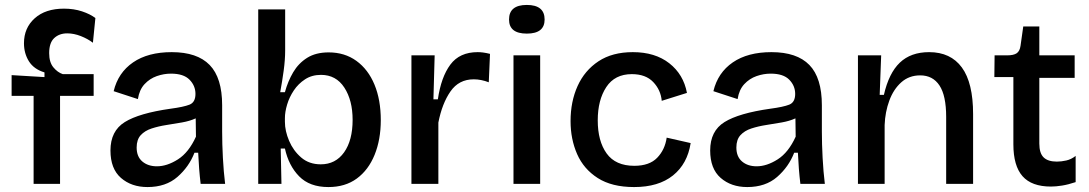

<svg xmlns="http://www.w3.org/2000/svg" viewBox="-20 -744 4406 777"><path d="M116 0V-356H27V-440L160 -432V-451Q117 -464 97 -496Q77 -528 77 -569Q77 -631 120.5 -670Q164 -709 239 -709Q279 -709 312 -698Q345 -687 366 -671L356 -571Q335 -587 307 -598Q279 -609 252 -609Q220 -609 199.5 -590Q179 -571 179 -529Q179 -492 196 -471.5Q213 -451 234 -444H359V-356H223V0Z M577 13Q512 13 469.5 -24Q427 -61 427 -135Q427 -214 485 -250Q543 -286 670 -304Q723 -311 747 -320.5Q771 -330 771 -364Q771 -397 747 -421.5Q723 -446 672 -446Q643 -446 614.5 -436Q586 -426 565 -403.5Q544 -381 538 -343L440 -375Q458 -450 518.5 -491.5Q579 -533 675 -533Q778 -533 828.5 -481Q879 -429 879 -318V-212Q879 -162 882 -105.5Q885 -49 891 0H792Q785 -58 782 -126H767Q745 -69 698 -28Q651 13 577 13ZM615 -71Q656 -71 700 -99Q744 -127 773 -191L772 -265Q748 -254 716.5 -248.5Q685 -243 653 -238Q621 -233 593.5 -224Q566 -215 549.5 -197Q533 -179 533 -147Q533 -110 556 -90.5Q579 -71 615 -71Z M1309 13Q1233 13 1190.5 -30.5Q1148 -74 1133 -143H1116L1119 0H1025V-706H1134V-540Q1134 -502 1128 -458Q1122 -414 1114 -371H1133Q1145 -415 1166.5 -451.5Q1188 -488 1223 -510Q1258 -532 1310 -532Q1375 -532 1422.5 -497.5Q1470 -463 1495.5 -401.5Q1521 -340 1521 -258Q1521 -179 1496 -117.5Q1471 -56 1424 -21.5Q1377 13 1309 13ZM1278 -79Q1338 -79 1372.5 -127.5Q1407 -176 1407 -259Q1407 -338 1373.5 -389.5Q1340 -441 1279 -441Q1242 -441 1214.5 -423Q1187 -405 1169 -378Q1151 -351 1142 -321Q1133 -291 1133 -266V-251Q1133 -214 1150 -174Q1167 -134 1199 -106.5Q1231 -79 1278 -79Z M1645 0V-520H1739L1734 -342H1752Q1765 -432 1802.5 -482.5Q1840 -533 1913 -533Q1923 -533 1935 -531.5Q1947 -530 1963 -526L1958 -411Q1927 -423 1897 -423Q1837 -423 1803 -374Q1769 -325 1754 -248V0Z M2058 0V-520H2166V0ZM2112 -608Q2040 -608 2040 -665Q2040 -724 2112 -724Q2184 -724 2184 -665Q2184 -608 2112 -608Z M2546 13Q2456 13 2399 -23.5Q2342 -60 2315.5 -120.5Q2289 -181 2289 -254Q2289 -333 2317.5 -396Q2346 -459 2402 -496Q2458 -533 2541 -533Q2631 -533 2688.5 -488Q2746 -443 2760 -368L2658 -336Q2654 -380 2623.5 -412Q2593 -444 2537 -444Q2468 -444 2433.5 -391.5Q2399 -339 2399 -257Q2399 -173 2435 -123Q2471 -73 2547 -73Q2608 -73 2639.5 -105.5Q2671 -138 2678 -187L2775 -165Q2762 -81 2703.5 -34Q2645 13 2546 13Z M3004 13Q2939 13 2896.5 -24Q2854 -61 2854 -135Q2854 -214 2912 -250Q2970 -286 3097 -304Q3150 -311 3174 -320.5Q3198 -330 3198 -364Q3198 -397 3174 -421.5Q3150 -446 3099 -446Q3070 -446 3041.5 -436Q3013 -426 2992 -403.5Q2971 -381 2965 -343L2867 -375Q2885 -450 2945.5 -491.5Q3006 -533 3102 -533Q3205 -533 3255.5 -481Q3306 -429 3306 -318V-212Q3306 -162 3309 -105.5Q3312 -49 3318 0H3219Q3212 -58 3209 -126H3194Q3172 -69 3125 -28Q3078 13 3004 13ZM3042 -71Q3083 -71 3127 -99Q3171 -127 3200 -191L3199 -265Q3175 -254 3143.5 -248.5Q3112 -243 3080 -238Q3048 -233 3020.5 -224Q2993 -215 2976.5 -197Q2960 -179 2960 -147Q2960 -110 2983 -90.5Q3006 -71 3042 -71Z M3452 0V-520H3546L3540 -360H3557Q3577 -448 3621.5 -490.5Q3666 -533 3740 -533Q3827 -533 3872.5 -471Q3918 -409 3918 -282V0H3809V-271Q3809 -357 3782 -398Q3755 -439 3704 -439Q3659 -439 3627.5 -411Q3596 -383 3579 -337Q3562 -291 3560 -238V0Z M4233 11Q4155 11 4118 -31Q4081 -73 4081 -160V-432H4004L4005 -520H4056Q4082 -520 4094.5 -528.5Q4107 -537 4110 -559L4121 -637H4186V-520H4329V-429H4186V-163Q4186 -124 4203.5 -107Q4221 -90 4257 -90Q4275 -90 4295 -94.5Q4315 -99 4333 -113V-7Q4303 3 4278 7Q4253 11 4233 11Z"/></svg>

Font: Bricolage Grotesque 12pt Medium
Style: Regular
Weight: 500
Designer: Mathieu Triay
Foundry: Atelier Triay
Version: Version 1.001; ttfautohint (v1.8.4.7-5d5b);gftools[0.9.33.de